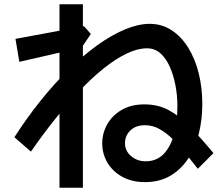

<svg xmlns="http://www.w3.org/2000/svg" viewBox="-20 -812 1040 894"><path d="M655 36Q594 36 549 11Q504 -14 480 -55Q456 -96 456 -144Q456 -192 479.5 -233.5Q503 -275 547 -300.5Q591 -326 652 -326Q716 -326 766 -299Q816 -272 865.5 -221Q915 -170 974 -99L901 -26Q873 -62 844 -98Q815 -134 785 -163.5Q755 -193 723 -211Q691 -229 655 -229Q612 -229 587 -204.5Q562 -180 562 -146Q562 -109 590.5 -85Q619 -61 658 -61Q707 -61 739.5 -92.5Q772 -124 789 -182Q806 -240 806 -319Q806 -369 796.5 -417Q787 -465 769.5 -503.5Q752 -542 726 -564.5Q700 -587 665 -587Q620 -587 568.5 -562Q517 -537 461.5 -492.5Q406 -448 349 -387.5Q292 -327 235 -255.5Q178 -184 124 -106L47 -173Q104 -262 168.5 -342.5Q233 -423 300 -488.5Q367 -554 434 -602Q501 -650 563 -675.5Q625 -701 677 -701Q734 -701 779.5 -671Q825 -641 857 -589Q889 -537 905.5 -470Q922 -403 922 -328Q922 -256 906 -190.5Q890 -125 856.5 -74Q823 -23 773 6.5Q723 36 655 36ZM257 62V-792H366V62ZM70 -524 52 -631 371 -690 403 -654 360 -590 349 -588Z"/></svg>

Font: Murecho Thin Medium
Style: Regular
Weight: 500
Version: Version 1.010